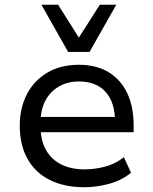

<svg xmlns="http://www.w3.org/2000/svg" viewBox="-20 -777 643 806"><path d="M334 9Q250 9 189 -21.5Q128 -52 95.5 -110Q63 -168 63 -249Q63 -323 92.5 -380.5Q122 -438 177.5 -471.5Q233 -505 311 -505Q385 -505 436.5 -473.5Q488 -442 514.5 -385Q541 -328 541 -250V-222H130V-286H482L463 -265Q463 -347 423.5 -391Q384 -435 311 -435Q264 -435 227.5 -414Q191 -393 170.5 -354.5Q150 -316 150 -260V-250Q150 -189 172.5 -148.5Q195 -108 236.5 -87Q278 -66 336 -66Q376 -66 419.5 -77Q463 -88 500 -117L530 -52Q492 -20 438.5 -5.5Q385 9 334 9ZM266 -559 154 -757H224L311 -619L399 -757H468L356 -559Z"/></svg>

Font: Nunito Sans 7pt
Style: Regular
Weight: 400
Designer: Vernon Adams
Foundry: Vernon Adams
Version: Version 3.101;gftools[0.9.27]